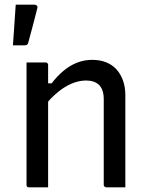

<svg xmlns="http://www.w3.org/2000/svg" viewBox="-20 -798 640 818"><path d="M514 0Q492 0 473.5 0Q455 0 433 0Q430 0 427.5 -1.5Q425 -3 423.5 -5Q422 -7 422 -11Q422 -72 422 -132.5Q422 -193 422 -253.5Q422 -314 422 -375Q422 -416 402.5 -435.5Q383 -455 347 -455Q326 -455 304 -448.5Q282 -442 260 -429Q238 -416 215.5 -396Q193 -376 170 -348V-443H200Q223 -473 249.5 -495.5Q276 -518 307 -530.5Q338 -543 373 -543Q407 -543 433.5 -532Q460 -521 477.5 -501Q495 -481 504.5 -453.5Q514 -426 514 -393Q514 -345 514 -297Q514 -249 514 -200.5Q514 -152 514 -103Q514 -77 514 -51.5Q514 -26 514 0ZM185 0Q171 0 158 0Q145 0 132 0Q119 0 104 0Q101 0 99 -0.5Q97 -1 95.5 -2.5Q94 -4 93.5 -6Q93 -8 93 -11Q93 -64 93 -117Q93 -170 93 -222Q93 -274 93 -327Q93 -380 93 -433Q93 -465 93 -490.5Q93 -516 93 -532Q109 -532 122.5 -532Q136 -532 148.5 -532Q161 -532 174 -532Q178 -532 180 -530.5Q182 -529 183.5 -527Q185 -525 185 -521Q185 -435 185 -348Q185 -261 185 -174Q185 -87 185 0ZM126 -778Q134 -778 137.5 -773.5Q141 -769 139 -763Q131 -730 125.5 -710.5Q120 -691 115 -670.5Q110 -650 100 -615Q99 -611 96 -608Q93 -605 85 -605Q71 -605 60.5 -605Q50 -605 35 -605Q38 -641 39.5 -667.5Q41 -694 43 -719.5Q45 -745 47 -778Q68 -778 86 -778Q104 -778 126 -778Z"/></svg>

Font: Rec Mono Linear
Style: Regular
Weight: 400
Monospace: yes
Version: Version 1.085; ttfautohint (v1.8.4.7-5d5b)